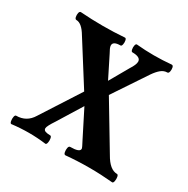

<svg xmlns="http://www.w3.org/2000/svg" viewBox="-107 -514 603 615"><g transform="rotate(30 194.5 -207.0)"><path d="M10 4Q6 4 4.5 -4Q3 -12 4.5 -19.5Q6 -27 10 -27Q48 -27 68 -60L160 -203L64 -355Q44 -389 24 -389Q19 -389 17.5 -396.5Q16 -404 17.5 -411Q19 -418 24 -418Q65 -415 106 -415Q147 -415 187 -418Q191 -418 192.5 -411Q194 -404 192.5 -396.5Q191 -389 187 -389Q160 -389 160 -374Q160 -369 163 -362.5Q166 -356 170 -349L209 -271L249 -341Q262 -361 262 -372Q262 -389 231 -389Q227 -389 225.5 -396.5Q224 -404 225.5 -411Q227 -418 231 -418Q263 -415 295 -415Q327 -415 360 -418Q365 -418 366.5 -411Q368 -404 366.5 -396.5Q365 -389 360 -389Q348 -389 337.5 -380.5Q327 -372 316 -356L234 -233L333 -68Q356 -27 383 -27Q387 -27 388.5 -19.5Q390 -12 388.5 -4Q387 4 383 4Q361 2 340 1Q319 0 297 0Q275 0 253 1Q231 2 210 4Q205 4 203.5 -4Q202 -12 203.5 -19.5Q205 -27 210 -27Q245 -27 245 -40Q245 -44 233 -66L184 -163L129 -74Q111 -47 111 -39Q111 -32 118 -29.5Q125 -27 136 -27Q140 -27 141.5 -19.5Q143 -12 141.5 -4Q140 4 136 4Q120 2 104.5 1Q89 0 73 0Q58 0 42 1Q26 2 10 4Z"/></g></svg>

Font: Junicode Two Beta Condensed Medium
Style: Regular
Weight: 500
Width: 3
Designer: Peter S. Baker
Foundry: Briery Creek Software
Version: Version 1.053; ttfautohint (v1.8.4)